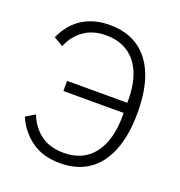

<svg xmlns="http://www.w3.org/2000/svg" viewBox="-130 -820 884 943"><g transform="rotate(20 311.5 -349.0)"><path d="M181 -327V-380H528L496 -361V-391Q496 -519 441 -587.5Q386 -656 285 -656Q217 -656 170 -622.5Q123 -589 100 -532L51 -561Q72 -608 104.5 -641Q137 -674 182.5 -692Q228 -710 285 -710Q373 -710 434 -669.5Q495 -629 527.5 -549.5Q560 -470 560 -351Q560 -233 527.5 -152Q495 -71 434 -29.5Q373 12 285 12Q197 12 137 -30.5Q77 -73 46 -144L94 -173Q117 -113 164.5 -77.5Q212 -42 285 -42Q386 -42 441 -112.5Q496 -183 496 -312V-343L528 -327Z"/></g></svg>

Font: IBM Plex Sans Light
Style: Regular
Weight: 300
Designer: Mike Abbink, Paul van der Laan, Pieter van Rosmalen
Foundry: Bold Monday
Version: Version 3.201